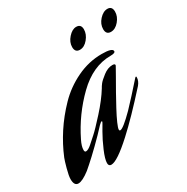

<svg xmlns="http://www.w3.org/2000/svg" viewBox="-159 -727 839 863"><g transform="rotate(-30 260.0 -295.0)"><path d="M291 -63Q208 13 177 13Q163 13 163 -3Q163 -23 180.5 -64Q198 -105 216 -136L234 -167Q238 -174 238 -176Q238 -178 236 -178Q232 -178 221 -167Q191 -134 152.5 -96.5Q114 -59 90 -38L67 -18Q28 12 7 12Q-15 12 -15 -22Q-15 -39 -5.5 -74Q4 -109 9 -121Q32 -177 66.5 -230Q101 -283 148 -331.5Q195 -380 257.5 -410Q320 -440 387 -440Q443 -440 443 -423Q443 -413 418 -413Q326 -413 245.5 -334.5Q165 -256 115 -154Q101 -126 101 -107Q101 -96 108 -96Q120 -96 139 -113Q151 -124 171.5 -142Q192 -160 238 -211Q284 -262 311 -306Q315 -314 323.5 -325Q332 -336 356 -354.5Q380 -373 404 -373Q417 -373 417 -366Q417 -364 414 -359Q410 -351 391.5 -319Q373 -287 357 -258.5Q341 -230 323 -196.5Q305 -163 294.5 -139Q284 -115 284 -107Q284 -101 289 -101Q304 -101 362 -159Q406 -205 465 -272Q468 -275 470 -275Q472 -275 472 -271Q472 -252 457 -234Q359 -125 291 -63ZM313 -505Q288 -505 288 -533Q288 -558 308 -580.5Q328 -603 349 -603Q374 -603 374 -576Q374 -551 355 -528Q336 -505 313 -505ZM474 -505Q449 -505 449 -533Q449 -559 469 -581Q489 -603 511 -603Q535 -603 535 -575Q535 -550 516 -527.5Q497 -505 474 -505Z"/></g></svg>

Font: Aguafina Script
Style: Regular
Weight: 400
Designer: Angel Koziupa and Alejandro Paul
Foundry: Angel Koziupa and Alejandro Paul
Version: Version 1.000